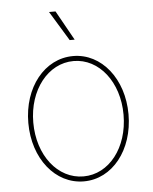

<svg xmlns="http://www.w3.org/2000/svg" viewBox="-54 -805 687 863"><g transform="rotate(-5 289.5 -374.0)"><path d="M290 11.7C418.5 11.7 515.6 -110.4 515.6 -271.5C515.6 -431.6 418 -553.7 290 -553.7C161.1 -553.7 63.5 -432.1 63.5 -271.5C63.5 -110.4 161.1 11.7 290 11.7ZM290 -10.7C173.8 -10.7 85.9 -123 85.9 -271.5C85.9 -418.5 174.8 -531.2 290 -531.2C405.3 -531.2 493.2 -418.9 493.2 -271.5C493.2 -123 405.8 -10.7 290 -10.7ZM281.2 -626.5H303.7L229 -760.3H199.7Z"/></g></svg>

Font: Raveo Thin
Style: Regular
Weight: 100
Designer: Jakub Foglar, Rasmus Andersson (Inter)
Foundry: Jakubfoglar.com
Version: Version 1.100;Glyphs 3.2.3 (3260)